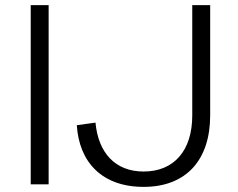

<svg xmlns="http://www.w3.org/2000/svg" viewBox="-20 -720 931 750"><path d="M100 -700V0H170V-700ZM801 -269V-700H731V-269C731 -132 660 -50 541 -50C430 -50 364 -123 353 -241L280 -231C289 -87 378 10 541 10C709 10 801 -97 801 -269Z"/></svg>

Font: Gully Light
Style: Regular
Weight: 300
Designer: jaikishan Patel
Foundry: MagicType
Version: Version 1.000;Glyphs 3.2 (3242)